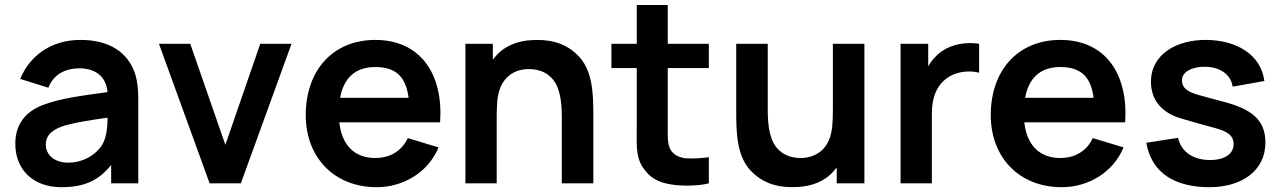

<svg xmlns="http://www.w3.org/2000/svg" viewBox="-20 -739 5164 774"><path d="M537.5 0V-338.5C537.5 -375 534.4 -408.3 526 -437.5C496.9 -529.2 419.8 -578.1 304.2 -578.1C180.2 -578.1 96.9 -508.3 61.5 -420.8L175 -385.4C195.8 -439.6 243.8 -463.5 300 -463.5C359.4 -463.5 407.3 -435.4 413.5 -367.7C318.8 -354.2 224 -343.8 150 -314.6C84.4 -288.5 41.7 -239.6 41.7 -159.4C41.7 -54.2 114.6 15.6 227.1 15.6C324 15.6 379.2 -13.5 428.1 -74V0ZM393.8 -158.3C367.7 -114.6 314.6 -83.3 255.2 -83.3C195.8 -83.3 164.6 -117.7 164.6 -156.2C164.6 -197.9 196.9 -219.8 242.7 -233.3C292.7 -246.9 334.4 -253.1 413.5 -264.6C413.5 -236.5 411.5 -190.6 393.8 -158.3Z M1029.2 -562.5 888.5 -155.2 746.9 -562.5H620.8L825 0H951L1155.2 -562.5Z M1347.9 -245.8H1754.2C1767.7 -440.6 1675 -578.1 1492.7 -578.1C1322.9 -578.1 1212.5 -456.3 1212.5 -275C1212.5 -106.3 1325 15.6 1499 15.6C1605.2 15.6 1706.3 -43.8 1747.9 -144.8L1624 -182.3C1599 -129.2 1551 -102.1 1492.7 -102.1C1406.3 -102.1 1357.3 -157.3 1347.9 -245.8ZM1492.7 -468.8C1581.3 -468.8 1616.7 -424 1627.1 -344.8H1351C1364.6 -418.8 1407.3 -468.8 1492.7 -468.8Z M2304.2 -520.8C2252.1 -570.8 2186.5 -581.2 2122.9 -577.1C2071.9 -575 2015.6 -556.2 1979.2 -513.5C1975 -508.3 1970.8 -503.1 1966.7 -499V-562.5H1856.2V0H1982.3V-244.8V-245.8C1982.3 -286.5 1982.3 -329.2 1988.5 -356.2C1994.8 -389.6 2010.4 -416.7 2032.3 -434.4C2053.1 -451 2078.1 -459.4 2106.2 -460.4C2145.8 -461.5 2178.1 -450 2200 -428.1C2236.5 -394.8 2244.8 -332.3 2244.8 -266.7V0H2371.9V-271.9C2371.9 -362.5 2369.8 -461.5 2304.2 -520.8Z M2671.9 -464.6H2837.5V-562.5H2671.9V-718.8H2546.9V-562.5H2444.8V-464.6H2546.9V-230.2C2546.9 -165.6 2541.7 -110.4 2569.8 -66.7C2599 -21.9 2632.3 -4.2 2683.3 4.2C2724 11.5 2794.8 11.5 2837.5 0V-105.2C2807.3 -101 2772.9 -99 2744.8 -101C2721.9 -103.1 2696.9 -112.5 2683.3 -135.4C2669.8 -157.3 2671.9 -192.7 2671.9 -236.5Z M3337.5 -562.5V-317.7V-316.7C3337.5 -277.1 3337.5 -233.3 3331.3 -206.3C3325 -172.9 3309.4 -145.8 3287.5 -128.1C3266.7 -112.5 3241.7 -103.1 3213.5 -102.1C3174 -101 3141.7 -112.5 3119.8 -134.4C3083.3 -167.7 3075 -230.2 3075 -295.8V-562.5H2947.9V-290.6C2947.9 -200 2950 -101 3015.6 -41.7C3068.8 8.3 3133.3 18.8 3196.9 14.6C3247.9 12.5 3304.2 -6.2 3340.6 -49C3344.8 -54.2 3349 -59.4 3353.1 -63.5V0H3464.6V-562.5Z M3778.1 -533.3C3754.2 -516.7 3735.4 -495.8 3721.9 -471.9V-562.5H3610.4V0H3736.5V-279.2C3736.5 -352.1 3759.4 -403.1 3810.4 -432.3C3845.8 -452.1 3893.8 -455.2 3927.1 -445.8V-562.5C3877.1 -570.8 3818.8 -561.5 3778.1 -533.3Z M4109.4 -245.8H4515.6C4529.2 -440.6 4436.5 -578.1 4254.2 -578.1C4084.4 -578.1 3974 -456.3 3974 -275C3974 -106.3 4086.5 15.6 4260.4 15.6C4366.7 15.6 4467.7 -43.8 4509.4 -144.8L4385.4 -182.3C4360.4 -129.2 4312.5 -102.1 4254.2 -102.1C4167.7 -102.1 4118.8 -157.3 4109.4 -245.8ZM4254.2 -468.8C4342.7 -468.8 4378.1 -424 4388.5 -344.8H4112.5C4126 -418.8 4168.8 -468.8 4254.2 -468.8Z M5077.1 -412.5C5062.5 -520.8 4962.5 -578.1 4839.6 -578.1C4725 -578.1 4619.8 -521.9 4619.8 -409.4C4619.8 -330.2 4669.8 -281.2 4744.8 -260.4C4785.4 -247.9 4829.2 -236.5 4878.1 -222.9C4924 -210.4 4953.1 -194.8 4953.1 -158.3C4953.1 -115.6 4911.5 -93.8 4859.4 -93.8C4794.8 -93.8 4742.7 -122.9 4729.2 -183.3L4601 -163.5C4622.9 -38.5 4719.8 15.6 4856.2 15.6C4983.3 15.6 5081.2 -49 5081.2 -164.6C5081.2 -258.3 5021.9 -301 4907.3 -330.2C4864.6 -341.7 4835.4 -349 4807.3 -357.3C4766.7 -369.8 4744.8 -384.4 4744.8 -415.6C4744.8 -450 4787.5 -471.9 4842.7 -469.8C4900 -467.7 4942.7 -437.5 4949 -389.6Z"/></svg>

Font: Manrope3 Bold
Style: Regular
Weight: 700
Designer: Mikhail Sharanda
Foundry: Mikhail Sharanda
Version: Version 3.000;PS 003.000;hotconv 1.0.88;makeotf.lib2.5.64775